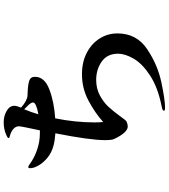

<svg xmlns="http://www.w3.org/2000/svg" viewBox="43 -906 914 1040"><g transform="rotate(-90 500.0 -386.0)"><path d="M839 -207Q839 -103 754 -46Q669 11 574.5 31Q480 51 437 51Q420 51 420 45Q420 37 442 33Q544 13 608.5 -28.5Q673 -70 701 -117Q729 -164 729 -204Q729 -262 686.5 -292Q644 -322 587 -322Q540 -322 503 -302Q466 -282 442 -256Q418 -230 391 -193Q388 -190 380.5 -179Q373 -168 367.5 -162.5Q362 -157 358 -156Q345 -151 335 -151Q302 -151 267 -225Q261 -237 261 -274Q261 -356 298 -543Q258 -546 232 -553Q193 -563 165.5 -586Q138 -609 123.5 -634.5Q109 -660 109 -679Q109 -690 115 -690Q120 -690 131 -682Q165 -657 209 -642Q253 -627 297 -627H314Q336 -729 336 -740Q336 -758 321 -771Q306 -784 285 -789Q272 -792 272 -796Q272 -802 289 -809Q320 -823 358 -823Q391 -823 419 -807Q447 -791 447 -765Q447 -753 437 -729Q474 -696 502 -694Q510 -693 526 -693Q565 -691 584.5 -684Q604 -677 604 -654Q604 -602 536.5 -576Q469 -550 379 -544Q357 -435 357 -331Q357 -310 359 -284Q408 -328 474.5 -363.5Q541 -399 618 -399Q683 -399 733 -373.5Q783 -348 811 -304Q839 -260 839 -207ZM401 -635Q465 -647 465 -664Q465 -675 448 -692Q448 -692 428 -712L425 -704Q413 -676 401 -635Z"/></g></svg>

Font: Shippori Antique
Style: Regular
Weight: 400
Designer: FONTDASU
Foundry: FONTDASU / Google Inc. / but / Adobe
Version: Version 2.001